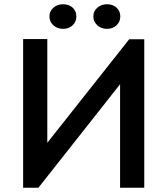

<svg xmlns="http://www.w3.org/2000/svg" viewBox="-20 -885 789 905"><path d="M89 -701H203V-212L589 -700H660V0H546V-488L161 0H89ZM277 -749Q250 -749 231.5 -766Q213 -783 213 -807Q213 -832 231.5 -848.5Q250 -865 277 -865Q305 -865 322.5 -849Q340 -833 340 -807Q340 -783 322.5 -766Q305 -749 277 -749ZM484 -749Q457 -749 438.5 -766Q420 -783 420 -807Q420 -832 438.5 -848.5Q457 -865 484 -865Q512 -865 529.5 -849Q547 -833 547 -807Q547 -783 529.5 -766Q512 -749 484 -749Z"/></svg>

Font: Tilda Sans Semibold
Style: Regular
Weight: 600
Designer: ParaType Ltd
Foundry: ParaType Ltd
Version: Version 1.009